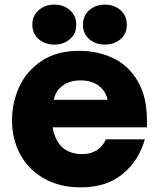

<svg xmlns="http://www.w3.org/2000/svg" viewBox="-20 -799 688 831"><path d="M32 -279Q32 -355 63.5 -423.5Q95 -492 160.5 -535.5Q226 -579 323 -579Q402 -579 468.5 -548Q535 -517 575.5 -449Q616 -381 616 -277V-248H208Q211 -227 219 -207.5Q227 -188 237 -175Q271 -132 337 -132Q374 -132 400.5 -150Q427 -168 438 -196H607Q581 -104 511 -46Q441 12 328 12Q240 12 172.5 -25.5Q105 -63 68.5 -129Q32 -195 32 -279ZM446 -367Q439 -398 419 -418Q386 -451 329 -451Q272 -451 239 -418Q218 -397 213 -367ZM120 -692Q120 -731 147.5 -755Q175 -779 215 -779Q255 -779 282.5 -755Q310 -731 310 -692Q310 -653 282.5 -629.5Q255 -606 215 -606Q175 -606 147.5 -629.5Q120 -653 120 -692ZM339 -692Q339 -731 366.5 -755Q394 -779 434 -779Q474 -779 501.5 -755Q529 -731 529 -692Q529 -653 501.5 -629.5Q474 -606 434 -606Q394 -606 366.5 -629.5Q339 -653 339 -692Z"/></svg>

Font: Open Sauce One Black
Style: Regular
Weight: 900
Designer: Alfredo Marco Pradil
Foundry: Creative Sauce Fz LLC
Version: Version 1.477